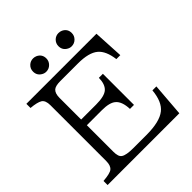

<svg xmlns="http://www.w3.org/2000/svg" viewBox="-234 -1033 1187 1187"><g transform="rotate(-45 360.0 -439.5)"><path d="M249 -879.4Q261.7 -879.4 273.9 -874Q307.1 -857.9 307.1 -821.3Q307.1 -797.4 290 -780.3Q272.9 -763.2 248.5 -763.2Q233.9 -763.2 221.2 -770.5Q190.9 -787.1 190.9 -821.8Q190.9 -847.2 209.5 -864.3Q226.1 -879.4 249 -879.4ZM471.2 -879.4Q483.9 -879.4 496.1 -874Q529.3 -857.9 529.3 -821.3Q529.3 -797.4 512.2 -780.3Q495.1 -763.2 470.7 -763.2Q456.1 -763.2 443.4 -770.5Q413.1 -787.1 413.1 -821.8Q413.1 -846.7 431.6 -864.3Q448.2 -879.4 471.2 -879.4ZM21 -710H633.8L644.5 -512.2H609.9Q599.6 -592.8 559.6 -626Q517.6 -661.1 422.9 -661.1H268.6Q227.5 -661.1 210.9 -647.5Q191.9 -630.9 191.9 -591.3V-401.9H322.8Q396 -401.9 423.3 -426.3Q450.7 -450.7 451.7 -506.8H486.8V-234.9H451.7Q449.2 -301.8 418 -328.1Q390.6 -352.1 322.8 -352.1H191.9V-118.7Q191.9 -76.7 210.9 -64Q232.9 -48.8 294.9 -48.8H409.7Q525.4 -48.8 575.2 -88.4Q622.6 -125.5 630.9 -217.8H665.5L648.4 0H21V-35.6Q83.5 -40.5 100.6 -55.2Q120.1 -71.3 120.1 -110.8V-599.1Q120.1 -641.1 98.1 -655.3Q76.2 -668.9 21 -673.8Z"/></g></svg>

Font: BIZ UDPMincho
Style: Regular
Weight: 400
Designer: TypeBank Co., Ltd.
Foundry: Morisawa Inc.
Version: Version 1.06